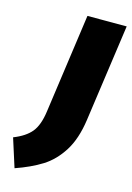

<svg xmlns="http://www.w3.org/2000/svg" viewBox="-231 -594 604 879"><g transform="rotate(15 71.5 -154.0)"><path d="M-114 91Q-58 69 -31 36Q-4 3 5 -63L71 -534H257L192 -73Q179 19 142 77.5Q105 136 53 168.5Q1 201 -71 226Z"/></g></svg>

Font: Fira Sans Condensed Black
Style: Italic
Weight: 900
Width: 3
Italic angle: -8°
Designer: Carrois Corporate & Edenspiekermann AG
Foundry: Carrois Corporate GbR & Edenspiekermann AG
Version: Version 4.203